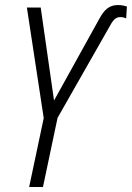

<svg xmlns="http://www.w3.org/2000/svg" viewBox="-20 -744 525 764"><path d="M96 0H151L209 -275L418 -642C432 -668 443 -676 459 -676C468 -676 475 -674 482 -671L485 -718C476 -721 463 -724 450 -724C413 -724 394 -704 374 -667L195 -344L142 -714H87L154 -274Z"/></svg>

Font: Noto Sans Condensed Light
Style: Italic
Weight: 300
Width: 3
Italic angle: -12°
Designer: Monotype Design Team
Foundry: Monotype Imaging Inc.
Version: Version 2.013